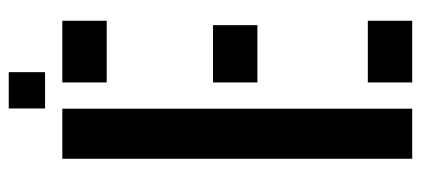

<svg xmlns="http://www.w3.org/2000/svg" viewBox="-282 -680 962 439"><g transform="rotate(-90 199.5 -461.0)"><path d="M55.5 0V-800H170V0ZM230 -698.5V-800H371V-698.5ZM230 -354V-455.5H361V-354ZM230 0V-101.5H371V0ZM170.5 -839.5V-922.5H253.5V-839.5Z"/></g></svg>

Font: Big Shoulders Stencil Text
Style: Bold
Weight: 700
Designer: Patric King
Foundry: XO Type Co
Version: Version 1.000